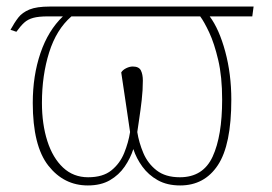

<svg xmlns="http://www.w3.org/2000/svg" viewBox="-20 -556 831 586"><path d="M248 10Q175 10 127.5 -50.5Q80 -111 80 -242Q80 -325 103.5 -394Q127 -463 172 -506H126Q98 -506 81.5 -501.5Q65 -497 54 -487Q43 -477 30 -459L12 -465Q24 -487 36 -502.5Q48 -518 70 -527Q92 -536 132 -536H754L750 -506H620Q649 -467 667.5 -398.5Q686 -330 686 -252Q686 -114 645 -52Q604 10 530 10Q490 10 461.5 -6Q433 -22 414.5 -47.5Q396 -73 387 -101Q378 -73 360.5 -47.5Q343 -22 315.5 -6Q288 10 248 10ZM529 -15Q600 -15 629 -78Q658 -141 658 -252Q658 -322 646 -373Q634 -424 618.5 -457Q603 -490 591 -506H198Q152 -466 130 -396Q108 -326 108 -242Q108 -177 124.5 -125.5Q141 -74 172.5 -44.5Q204 -15 249 -15Q294 -15 320 -36Q346 -57 359 -89Q372 -121 377 -153Q370 -202 363.5 -244.5Q357 -287 350 -335Q355 -343 365.5 -348Q376 -353 385 -353Q404 -353 410 -341Q416 -329 416 -310Q416 -281 412.5 -250.5Q409 -220 405 -194Q401 -168 399 -153Q404 -121 417.5 -89Q431 -57 458 -36Q485 -15 529 -15Z"/></svg>

Font: Noto Serif Thin
Style: Regular
Weight: 100
Designer: Monotype Design Team
Foundry: Monotype Imaging Inc.
Version: Version 2.015